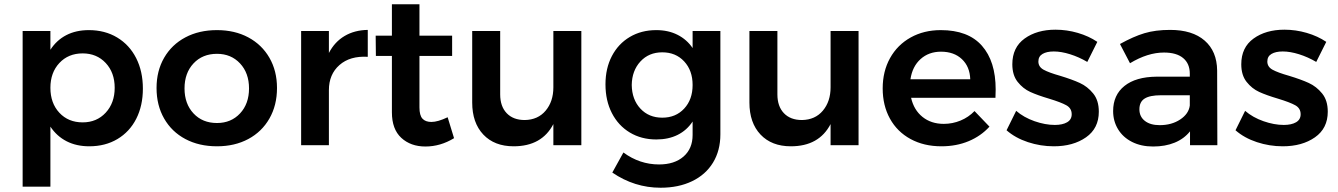

<svg xmlns="http://www.w3.org/2000/svg" viewBox="-20 -680 6267 899"><path d="M649 -265Q649 -185 618 -124Q587 -63 530 -29Q473 5 398 5Q338 5 292 -18.5Q246 -42 216 -87V194H86V-535H216V-447Q245 -492 290.5 -515.5Q336 -539 396 -539Q471 -539 528.5 -504.5Q586 -470 617.5 -408Q649 -346 649 -265ZM517 -269Q517 -340 475 -385Q433 -430 367 -430Q300 -430 258 -385Q216 -340 216 -269Q216 -197 258 -152Q300 -107 367 -107Q433 -107 475 -152.5Q517 -198 517 -269Z M1277 -268Q1277 -187 1241.5 -125Q1206 -63 1142.5 -29Q1079 5 996 5Q912 5 848 -29Q784 -63 748.5 -125Q713 -187 713 -268Q713 -348 748.5 -409.5Q784 -471 848 -505Q912 -539 996 -539Q1079 -539 1142.5 -505Q1206 -471 1241.5 -409.5Q1277 -348 1277 -268ZM844 -266Q844 -194 886 -149Q928 -104 996 -104Q1062 -104 1104 -149Q1146 -194 1146 -266Q1146 -338 1104 -383Q1062 -428 996 -428Q928 -428 886 -383Q844 -338 844 -266Z M1702 -540V-414Q1619 -419 1569.5 -375.5Q1520 -332 1520 -258V0H1390V-535H1520V-432Q1547 -484 1593.5 -511.5Q1640 -539 1702 -540Z M2106 -33Q2042 6 1972 6Q1903 6 1859 -34.5Q1815 -75 1815 -154V-418H1740L1739 -513H1815V-660H1944V-513H2097V-418H1944V-177Q1944 -140 1958 -124.5Q1972 -109 2000 -109Q2030 -109 2076 -131Z M2702 -535V0H2571V-99Q2517 5 2385 5Q2295 5 2243 -50Q2191 -105 2191 -200V-535H2322V-238Q2322 -182 2352.5 -150Q2383 -118 2437 -118Q2499 -119 2535 -162Q2571 -205 2571 -271V-535Z M3353 -535V-51Q3353 25 3318.5 81.5Q3284 138 3220.5 168.5Q3157 199 3073 199Q2951 199 2847 128L2899 34Q2975 90 3066 90Q3138 90 3180.5 53Q3223 16 3223 -48V-111Q3196 -70 3153 -48.5Q3110 -27 3053 -27Q2983 -27 2929 -59.5Q2875 -92 2845 -150.5Q2815 -209 2815 -285Q2815 -360 2845 -417.5Q2875 -475 2929 -507Q2983 -539 3053 -539Q3109 -539 3152.5 -517Q3196 -495 3223 -455V-535ZM3223 -282Q3223 -350 3183.5 -392.5Q3144 -435 3081 -435Q3018 -435 2978.5 -392Q2939 -349 2938 -282Q2939 -214 2978.5 -171.5Q3018 -129 3081 -129Q3144 -129 3183.5 -171.5Q3223 -214 3223 -282Z M4000 -535V0H3869V-99Q3815 5 3683 5Q3593 5 3541 -50Q3489 -105 3489 -200V-535H3620V-238Q3620 -182 3650.5 -150Q3681 -118 3735 -118Q3797 -119 3833 -162Q3869 -205 3869 -271V-535Z M4642 -261Q4642 -235 4641 -222H4246Q4259 -165 4299.5 -132.5Q4340 -100 4399 -100Q4440 -100 4477.5 -115.5Q4515 -131 4543 -160L4613 -87Q4573 -43 4515.5 -19Q4458 5 4388 5Q4306 5 4243.5 -29Q4181 -63 4147 -124.5Q4113 -186 4113 -266Q4113 -346 4147.5 -408Q4182 -470 4244 -504.5Q4306 -539 4385 -539Q4513 -539 4577.5 -466Q4642 -393 4642 -261ZM4523 -309Q4521 -368 4484 -403Q4447 -438 4386 -438Q4329 -438 4290.5 -403.5Q4252 -369 4243 -309Z M4914 -439Q4881 -439 4861.5 -427.5Q4842 -416 4842 -392Q4842 -367 4866.5 -353.5Q4891 -340 4944 -325Q5000 -308 5036 -291.5Q5072 -275 5098.5 -242.5Q5125 -210 5125 -157Q5125 -79 5065 -37Q5005 5 4914 5Q4852 5 4793 -14.5Q4734 -34 4693 -70L4738 -161Q4774 -130 4824 -112.5Q4874 -95 4919 -95Q4955 -95 4976.5 -107.5Q4998 -120 4998 -145Q4998 -173 4973 -187Q4948 -201 4892 -218Q4838 -234 4804 -249.5Q4770 -265 4745 -296.5Q4720 -328 4720 -379Q4720 -458 4777.5 -499.5Q4835 -541 4922 -541Q4975 -541 5026.5 -526Q5078 -511 5118 -484L5071 -390Q5032 -413 4990.5 -426Q4949 -439 4914 -439Z M5552 0V-65Q5524 -30 5480 -12Q5436 6 5379 6Q5323 6 5280.5 -15.5Q5238 -37 5215 -75Q5192 -113 5192 -160Q5192 -235 5245 -277.5Q5298 -320 5395 -321H5551V-335Q5551 -382 5520 -408Q5489 -434 5430 -434Q5354 -434 5271 -384L5224 -474Q5287 -509 5338.5 -524.5Q5390 -540 5459 -540Q5563 -540 5620.5 -490Q5678 -440 5679 -350L5680 0ZM5551 -186V-234H5416Q5364 -234 5339.5 -218.5Q5315 -203 5315 -168Q5315 -134 5340.5 -114Q5366 -94 5410 -94Q5466 -94 5506 -120.5Q5546 -147 5551 -186Z M5986 -439Q5953 -439 5933.5 -427.5Q5914 -416 5914 -392Q5914 -367 5938.5 -353.5Q5963 -340 6016 -325Q6072 -308 6108 -291.5Q6144 -275 6170.5 -242.5Q6197 -210 6197 -157Q6197 -79 6137 -37Q6077 5 5986 5Q5924 5 5865 -14.5Q5806 -34 5765 -70L5810 -161Q5846 -130 5896 -112.5Q5946 -95 5991 -95Q6027 -95 6048.5 -107.5Q6070 -120 6070 -145Q6070 -173 6045 -187Q6020 -201 5964 -218Q5910 -234 5876 -249.5Q5842 -265 5817 -296.5Q5792 -328 5792 -379Q5792 -458 5849.5 -499.5Q5907 -541 5994 -541Q6047 -541 6098.5 -526Q6150 -511 6190 -484L6143 -390Q6104 -413 6062.5 -426Q6021 -439 5986 -439Z"/></svg>

Font: Montserrat arm2 Medium
Style: Regular
Weight: 500
Designer: Julieta Ulanovsky
Foundry: Julieta Ulanovsky
Version: Version 6.000